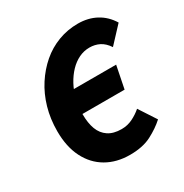

<svg xmlns="http://www.w3.org/2000/svg" viewBox="-158 -789 890 927"><g transform="rotate(-30 287.5 -325.5)"><path d="M304 12Q230 12 174 -20.5Q118 -53 87 -114.5Q56 -176 56 -262Q56 -331 73.5 -391.5Q91 -452 123 -501.5Q155 -551 197.5 -587.5Q240 -624 292 -643.5Q344 -663 401 -663Q458 -663 502.5 -639Q547 -615 575 -569L492 -480Q472 -510 447 -522.5Q422 -535 392 -535Q361 -535 333 -521.5Q305 -508 281.5 -483.5Q258 -459 240 -426Q222 -393 212.5 -354Q203 -315 203 -272Q203 -223 216 -188.5Q229 -154 257.5 -135Q286 -116 331 -116Q364 -116 392.5 -130Q421 -144 444 -164L506 -69Q472 -38 424 -13Q376 12 304 12ZM140 -274 165 -399H463L438 -274Z"/></g></svg>

Font: Source Sans 3 ExtraBold
Style: Italic
Weight: 800
Italic angle: -11°
Version: Version 3.052;hotconv 1.1.0;makeotfexe 2.6.0